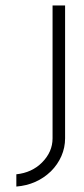

<svg xmlns="http://www.w3.org/2000/svg" viewBox="-20 -685 309 705"><path d="M40 -45Q97 -51 134 -88Q173 -127 173 -177V-665H219V-177Q219 -143 205.5 -112Q192 -81 167 -56Q115 -6 40 0Z"/></svg>

Font: Sulphur Point Light
Style: Regular
Weight: 300
Designer: Noponies / Dale Sattler
Foundry: Noponies
Version: Version 1.000; ttfautohint (v1.8)